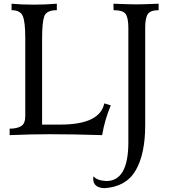

<svg xmlns="http://www.w3.org/2000/svg" viewBox="-20 -713 891 1013"><path d="M519 0Q364.7 -4.9 240.2 -4.9Q148.4 -4.9 30.8 0V-34.2Q69.8 -34.2 91.6 -47.6Q113.3 -61 113.3 -100.6V-513.7Q113.3 -597.2 100.3 -628.2Q87.4 -659.2 41 -659.2V-693.4Q90.3 -688.5 160.6 -688.5Q218.3 -688.5 279.8 -693.4V-659.2Q225.1 -659.2 213.6 -627.2Q202.1 -595.2 202.1 -508.8V-55.7H298.8Q506.3 -55.7 530.3 -167.5L564.5 -157.2Q532.2 -80.6 519 0ZM531.2 279.8Q472.2 277.8 471.7 230Q471.7 223.1 473.6 217.3Q491.7 239.7 541 242.2Q657.2 242.2 657.2 37.1V-565.4Q657.2 -618.2 643.3 -638.7Q629.4 -659.2 579.1 -659.2L578.6 -693.4Q668.9 -689.9 698.2 -689.9Q727.1 -689.9 816.9 -693.4V-659.2Q773.9 -659.2 760 -638.9Q746.1 -618.7 746.1 -567.4V-52.7Q746.1 99.6 695.8 186Q645.5 272.5 531.2 279.8Z"/></svg>

Font: Kelvinch
Style: Regular
Weight: 400
Designer: Paul James MIller
Foundry: High-Logic / Made with FontCreator
Version: Version 3.30 September 23, 2016